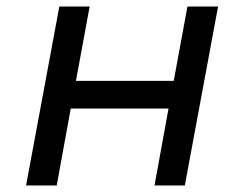

<svg xmlns="http://www.w3.org/2000/svg" viewBox="-20 -569 689 589"><path d="M162 -549H255L213 -321H513L555 -549H649L547 0H454L497 -236H197L154 0H60Z"/></svg>

Font: Involve Medium Oblique
Style: Italic
Weight: 500
Italic angle: -10.5°
Designer: Stefan Peev
Foundry: Context Ltd.
Version: Version 1.001